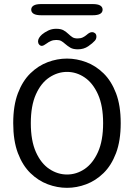

<svg xmlns="http://www.w3.org/2000/svg" viewBox="-20 -913 659 944"><path d="M309.5 10.5Q261.5 10.5 214.8 -7Q168 -24.5 129.5 -62Q91 -99.5 68 -160.2Q45 -221 45 -307.5Q45 -394 68 -454.5Q91 -515 129.5 -552.5Q168 -590 214.8 -607.5Q261.5 -625 309.5 -625Q357 -625 403.8 -607.5Q450.5 -590 489 -552.5Q527.5 -515 550.5 -454.5Q573.5 -394 573.5 -307.5Q573.5 -221 550.5 -160.2Q527.5 -99.5 489 -62Q450.5 -24.5 403.8 -7Q357 10.5 309.5 10.5ZM309.5 -55Q356 -55 396.2 -82.2Q436.5 -109.5 461.8 -165.5Q487 -221.5 487 -307.5Q487 -393 461.8 -449Q436.5 -505 396.2 -532.2Q356 -559.5 309.5 -559.5Q263.5 -559.5 222.5 -532.2Q181.5 -505 156.5 -449Q131.5 -393 131.5 -307.5Q131.5 -221.5 156.5 -165.5Q181.5 -109.5 222.5 -82.2Q263.5 -55 309.5 -55ZM363 -670.5Q339.5 -670.5 326 -678.5Q312.5 -686.5 300.5 -697Q290 -706.5 281 -711.5Q272 -716.5 257 -716.5Q242 -716.5 230 -711.2Q218 -706 209 -699Q202.5 -694 196.2 -690.8Q190 -687.5 185.5 -687.5Q178 -687.5 172.5 -694Q167 -700.5 167 -709.5Q167 -726 186.5 -743.5Q199 -754 217 -762.8Q235 -771.5 256 -771.5Q279.5 -771.5 292.5 -764Q305.5 -756.5 317 -745.5Q327 -736 336.2 -730Q345.5 -724 361.5 -724Q376.5 -724 387.2 -729.2Q398 -734.5 406 -741.5Q412.5 -747.5 419.2 -751.2Q426 -755 433 -755Q441 -755 447.5 -749.5Q454 -744 454 -733Q454 -721 446 -712.5Q435.5 -700.5 413.8 -685.5Q392 -670.5 363 -670.5ZM133.5 -865.5Q133.5 -878.5 145.5 -885.8Q157.5 -893 182.5 -893H435.5Q461 -893 472.8 -885.8Q484.5 -878.5 484.5 -865.5Q484.5 -852.5 472.8 -845.2Q461 -838 435.5 -838H182.5Q157.5 -838 145.5 -845.2Q133.5 -852.5 133.5 -865.5Z"/></svg>

Font: Sono ExtraLight Monospace
Style: Regular
Weight: 400
Version: Version 2.112